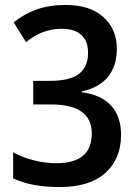

<svg xmlns="http://www.w3.org/2000/svg" viewBox="-20 -744 556 774"><path d="M310 -376V-372Q388 -362 428 -318Q468 -274 468 -200Q468 -104 405 -47Q342 10 220 10Q106 10 33 -25V-130Q68 -110 115.5 -98Q163 -86 205 -86Q279 -86 314.5 -116Q350 -146 350 -206Q350 -323 185 -323H114V-418H180Q262 -418 298.5 -446Q335 -474 335 -532Q335 -579 307.5 -603.5Q280 -628 229 -628Q150 -628 85 -574L35 -654Q79 -689 129.5 -706.5Q180 -724 246 -724Q342 -724 396.5 -675.5Q451 -627 451 -548Q451 -477 414 -433Q377 -389 310 -376Z"/></svg>

Font: Noto Sans Display Medium Narrow
Style: Regular
Weight: 500
Width: 4
Designer: Monotype Design team
Foundry: Monotype Imaging Inc.
Version: Version 1.000